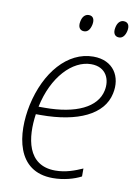

<svg xmlns="http://www.w3.org/2000/svg" viewBox="-83 -768 591 832"><g transform="rotate(10 213.0 -351.5)"><path d="M385 -640C400 -640 411 -652 416 -674C421 -698 413 -713 393 -713C378 -713 366 -701 362 -679C357 -655 366 -640 385 -640ZM231 -640C247 -640 257 -652 262 -674C267 -698 259 -713 240 -713C224 -713 212 -701 208 -679C203 -655 212 -640 231 -640ZM208 10C256 10 302 -3 332 -19V-54C298 -39 259 -24 213 -24C88 -24 73 -146 88 -250H110C272 -250 382 -301 402 -396C419 -472 379 -539 291 -539C177 -539 87 -432 55 -285C27 -153 47 10 208 10ZM287 -505C354 -505 375 -451 364 -402C348 -327 259 -284 121 -284H94C122 -419 205 -505 287 -505Z"/></g></svg>

Font: Noto Sans SemiCondensed ExtraLight
Style: Italic
Weight: 200
Width: 4
Italic angle: -12°
Designer: Monotype Design Team
Foundry: Monotype Imaging Inc.
Version: Version 2.013